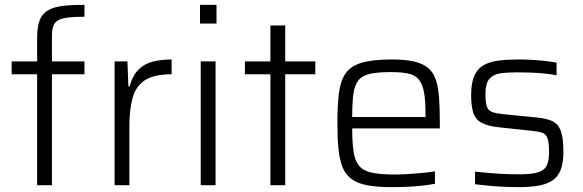

<svg xmlns="http://www.w3.org/2000/svg" viewBox="-20 -763 2400 791"><path d="M133 0V-457H28V-510H133V-606Q133 -644 140 -669Q147 -694 162 -708.5Q177 -723 200.5 -730.5Q224 -738 255.5 -740.5Q287 -743 328 -743V-694Q287 -694 261.5 -691Q236 -688 221 -680Q206 -672 200 -656.5Q194 -641 194 -616V-510H328V-457H194V0Z M452 0V-510H505L509 -407H514Q526 -452 551 -476.5Q576 -501 610.5 -509.5Q645 -518 687 -518V-457Q616 -457 578.5 -433.5Q541 -410 527 -362Q513 -314 513 -244V0Z M804 -666V-743H872V-666ZM807 0V-510H868V0Z M1094 0V-457H989V-510H1094V-658H1155V-510H1279V-457H1155V0Z M1594 8Q1534 8 1494 0.5Q1454 -7 1429 -25Q1404 -43 1391.5 -73.5Q1379 -104 1374.5 -148.5Q1370 -193 1370 -254Q1370 -327 1376 -377.5Q1382 -428 1402.5 -459Q1423 -490 1468.5 -504Q1514 -518 1593 -518Q1650 -518 1686.5 -509.5Q1723 -501 1744.5 -482.5Q1766 -464 1776 -433Q1786 -402 1789 -358Q1792 -314 1792 -255V-234H1431Q1431 -176 1436.5 -139Q1442 -102 1458.5 -81Q1475 -60 1510.5 -52Q1546 -44 1606 -44Q1631 -44 1661 -46Q1691 -48 1720 -50.5Q1749 -53 1772 -57V-6Q1752 -2 1722 1.5Q1692 5 1659 6.5Q1626 8 1594 8ZM1733 -263V-296Q1733 -353 1726 -387Q1719 -421 1703 -438Q1687 -455 1659.5 -460.5Q1632 -466 1590 -466Q1537 -466 1505 -459Q1473 -452 1457 -432.5Q1441 -413 1436 -377Q1431 -341 1431 -281H1752Z M2116 8Q2089 8 2056.5 6.5Q2024 5 1992.5 2Q1961 -1 1937 -4V-56Q1965 -53 1988 -51Q2011 -49 2032 -47.5Q2053 -46 2074 -45.5Q2095 -45 2120 -45Q2174 -45 2199.5 -54Q2225 -63 2233.5 -83.5Q2242 -104 2242 -137Q2242 -176 2235.5 -193.5Q2229 -211 2214 -216Q2199 -221 2171 -224L2032 -239Q1987 -244 1962.5 -258Q1938 -272 1929.5 -299.5Q1921 -327 1921 -371Q1921 -421 1934 -450.5Q1947 -480 1972.5 -494.5Q1998 -509 2034.5 -513.5Q2071 -518 2117 -518Q2142 -518 2170 -516.5Q2198 -515 2225 -512Q2252 -509 2273 -505V-453Q2245 -458 2219 -460.5Q2193 -463 2166 -464Q2139 -465 2109 -465Q2069 -465 2040 -460.5Q2011 -456 1995.5 -437.5Q1980 -419 1980 -375Q1980 -342 1985.5 -325Q1991 -308 2006.5 -302Q2022 -296 2050 -293L2190 -279Q2233 -275 2256.5 -263.5Q2280 -252 2290.5 -223.5Q2301 -195 2301 -138Q2301 -92 2290 -63.5Q2279 -35 2256 -19.5Q2233 -4 2198 2Q2163 8 2116 8Z"/></svg>

Font: Saira Thin Light
Style: Regular
Weight: 300
Version: Version 1.101